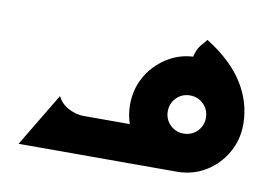

<svg xmlns="http://www.w3.org/2000/svg" viewBox="-49 -423 711 496"><g transform="rotate(10 306.5 -174.5)"><path d="M25 0 109 -140Q119 -120 139 -110Q159 -100 177 -100H380L440 0ZM440 0Q399 0 365 -20Q331 -40 311 -74.5Q291 -109 291 -150Q291 -190 309.5 -223Q328 -256 360 -277Q392 -298 430 -300Q435 -320 443 -330Q451 -340 459 -349Q525 -308 556.5 -257.5Q588 -207 588 -150Q588 -109 568 -74.5Q548 -40 514.5 -20Q481 0 440 0ZM440 -100Q461 -100 475.5 -114.5Q490 -129 490 -150Q490 -171 475.5 -185.5Q461 -200 440 -200Q419 -200 404.5 -185.5Q390 -171 390 -150Q390 -129 404.5 -114.5Q419 -100 440 -100Z"/></g></svg>

Font: Reem Kufi Fun
Style: Regular
Weight: 400
Designer: Khaled Hosny
Version: Version 1.005